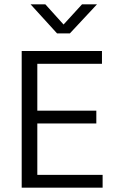

<svg xmlns="http://www.w3.org/2000/svg" viewBox="-20 -865 534 885"><path d="M80 -630H450V-571H152V-355H424V-296H152V-59H453V0H80ZM121 -845H189L273 -752L358 -845H427L302 -711H243Z"/></svg>

Font: Mukta Light
Style: Regular
Weight: 300
Designer: Girish Dalvi and Yashodeep Gholap
Foundry: Ek Type
Version: Version 2.538;PS 1.002;hotconv 16.6.51;makeotf.lib2.5.65220;